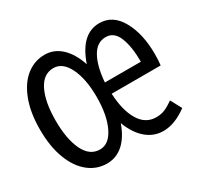

<svg xmlns="http://www.w3.org/2000/svg" viewBox="-121 -663 842 818"><g transform="rotate(-30 300.0 -254.5)"><path d="M11 -255Q11 -338 34 -398.5Q57 -459 97 -490.5Q137 -522 187 -522Q233 -522 268 -489.5Q303 -457 323 -397Q366 -522 456 -522Q522 -522 559 -455.5Q596 -389 596 -290Q596 -257 593 -235H352Q356 -151 385.5 -102Q415 -53 468 -53Q491 -53 510 -61Q529 -69 553 -86L582 -32Q521 13 465 13Q418 13 381.5 -18Q345 -49 323 -107Q302 -48 267.5 -17.5Q233 13 187 13Q137 13 97 -19Q57 -51 34 -111.5Q11 -172 11 -255ZM528 -291Q528 -365 509.5 -411Q491 -457 450 -457Q407 -457 382 -413Q357 -369 351 -291ZM290 -255Q290 -344 263 -399Q236 -454 191 -454Q141 -454 114.5 -400Q88 -346 88 -255Q88 -164 114.5 -109Q141 -54 191 -54Q236 -54 263 -110Q290 -166 290 -255Z"/></g></svg>

Font: Office Code Pro
Style: Regular
Weight: 400
Designer: Nathan Rutzky & Paul D. Hunt
Foundry: Adobe Systems Incorporated
Version: Version 1.004